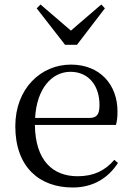

<svg xmlns="http://www.w3.org/2000/svg" viewBox="-20 -818 586 853"><path d="M303 15C393 15 460 -26 504 -94L488 -108C447 -60 396 -35 325 -35C215 -35 137 -104 135 -263H495C500 -279 502 -299 502 -323C502 -441 425 -531 295 -531C162 -531 48 -425 48 -257C48 -76 155 15 303 15ZM136 -294C143 -424 210 -499 293 -499C374 -499 422 -437 422 -352C422 -312 412 -294 377 -294ZM160 -798 143 -781 269 -619H322L446 -781L430 -798L295 -682Z"/></svg>

Font: Source Han Serif KR
Style: Regular
Weight: 400
Designer: Ryoko NISHIZUKA 西塚涼子 (kana & ideographs); Frank Grießhammer (Latin, Greek & Cyrillic); Wenlong ZHANG 张文龙 (bopomofo); San
Foundry: Adobe
Version: Version 2.001;hotconv 1.1.0;makeotfexe 2.6.0